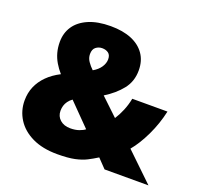

<svg xmlns="http://www.w3.org/2000/svg" viewBox="-127 -864 1057 1015"><g transform="rotate(20 402.0 -356.5)"><path d="M330 -723Q398 -723 446.5 -703Q495 -683 521.5 -645Q548 -607 548 -553Q548 -491 512 -446Q476 -401 419 -366L516 -274Q533 -300 546.5 -332.5Q560 -365 567 -401H765Q749 -328 717 -261Q685 -194 648 -150L804 0H557L509 -50Q482 -33 455.5 -19.5Q429 -6 391.5 2Q354 10 294 10Q211 10 153 -18Q95 -46 65 -93.5Q35 -141 35 -198Q35 -241 50.5 -277Q66 -313 95.5 -342.5Q125 -372 168 -394Q148 -417 133.5 -441.5Q119 -466 111.5 -493.5Q104 -521 104 -553Q104 -603 129.5 -641Q155 -679 205.5 -701Q256 -723 330 -723ZM272 -289Q258 -279 249 -266.5Q240 -254 236 -240.5Q232 -227 232 -212Q232 -181 254 -161.5Q276 -142 312 -142Q340 -142 361 -149.5Q382 -157 393 -166ZM327 -598Q307 -598 291.5 -586Q276 -574 276 -547Q276 -525 289 -506Q302 -487 319 -471Q347 -487 361.5 -509Q376 -531 376 -553Q376 -577 362 -587.5Q348 -598 327 -598Z"/></g></svg>

Font: Noto Sans Armenian Black
Style: Regular
Weight: 900
Version: Version 2.007